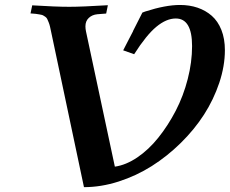

<svg xmlns="http://www.w3.org/2000/svg" viewBox="-20 -755 930 777"><path d="M556.2 -704.1 567.9 -708.5Q649.9 -734.9 708.5 -734.9Q747.1 -734.9 779.5 -723.9Q812 -712.9 836.9 -691.2Q861.8 -669.4 876 -633.8Q890.1 -598.1 890.1 -552.2Q890.1 -487.8 867.4 -419.9Q844.7 -352.1 805.7 -291.3Q766.6 -230.5 711.4 -176.3Q656.2 -122.1 594 -82.8Q531.7 -43.5 460.4 -20.5Q389.2 2.4 319.8 2.4L187.5 -623.5Q184.6 -637.7 182.4 -647.2Q180.2 -656.7 176.8 -665Q173.3 -673.3 171.1 -678.2Q168.9 -683.1 163.1 -687.3Q157.2 -691.4 153.8 -693.1Q150.4 -694.8 140.6 -696.5Q130.9 -698.2 124.5 -699Q118.2 -699.7 103.5 -700.7L110.4 -733.4Q205.1 -727.5 260.3 -727.5Q312 -727.5 416.5 -733.9L409.7 -700.2L373 -697.3H373.5Q353 -695.3 339.4 -682.6Q325.7 -669.9 325.7 -648.4Q325.7 -638.2 328.1 -627.4L444.8 -80.6Q489.7 -86.9 535.6 -117.9Q581.5 -148.9 620.8 -198Q660.2 -247.1 691.2 -306.9Q722.2 -366.7 739.7 -435.1Q757.3 -503.4 757.3 -568.4Q757.3 -680.2 691.4 -680.2Q653.3 -680.2 612.8 -646.7Q572.3 -613.3 522.9 -535.6L478.5 -551.3Q485.8 -565.9 500.2 -593.5Q514.6 -621.1 518.6 -628.9H518.1Q551.8 -694.3 556.2 -704.1Z"/></svg>

Font: Flanker
Style: Bold Italic
Weight: 700
Italic angle: -12°
Designer: Flanker
Version: Version 2.000